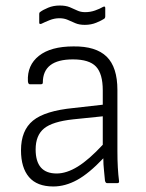

<svg xmlns="http://www.w3.org/2000/svg" viewBox="-20 -663 529 695"><path d="M173 12Q114 12 85 -22Q56 -56 56 -119Q56 -191 99.5 -226.5Q143 -262 246 -272L352 -284V-336Q352 -396 327.5 -422Q303 -448 244 -448Q135 -448 135 -364Q135 -358 128 -358H88Q82 -358 81 -369Q78 -427 121 -461Q164 -495 246 -495Q327 -496 366 -458Q405 -420 405 -337V-116Q405 -84 406.5 -57Q408 -30 411 -7Q412 0 404 0H368Q362 0 360 -9Q359 -23 356.5 -45.5Q354 -68 354 -90Q302 -35 259 -11.5Q216 12 173 12ZM109 -122Q109 -35 185 -35Q221 -35 261.5 -60Q302 -85 352 -139V-242L245 -231Q170 -223 139.5 -198Q109 -173 109 -122ZM287 -573Q267 -573 253 -579Q239 -585 225.5 -591Q212 -597 195 -597Q177 -597 159.5 -590Q142 -583 130 -577Q122 -574 122 -581V-612Q122 -618 126 -620Q135 -627 154 -635Q173 -643 196 -643Q218 -643 232.5 -637Q247 -631 259.5 -625Q272 -619 288 -619Q307 -619 324 -625Q341 -631 353 -638Q361 -642 361 -634V-604Q361 -598 357 -595Q348 -589 329 -581Q310 -573 287 -573Z"/></svg>

Font: Sofia Sans Light
Style: Regular
Weight: 300
Designer: Botio Nikoltchev, Ani Petrova
Foundry: lettersoup
Version: Version 4.100; ttfautohint (v1.8.3)